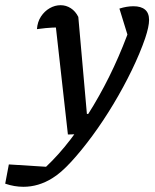

<svg xmlns="http://www.w3.org/2000/svg" viewBox="-114 -517 594 738"><path d="M-94 189 -80 115 63 124Q111 79 157 19Q203 -41 245.5 -112Q288 -183 324 -260.5Q360 -338 388 -418L390 -338L345 -484Q373 -493 399 -493Q428 -493 443.5 -480Q459 -467 459 -440Q459 -415 444 -370Q424 -312 392.5 -247Q361 -182 322 -117Q283 -52 241 5Q199 62 159.5 105Q120 148 87 168Q34 201 -24 201Q-59 201 -94 189ZM147 0 95 -464 120 -412Q80 -411 61.5 -409Q43 -407 28 -405Q30 -433 43.5 -453.5Q57 -474 77 -485.5Q97 -497 119 -497Q140 -497 158 -485.5Q176 -474 187 -452L220 -79H264L212 -2Z"/></svg>

Font: Piazzolla Thin SemiBold
Style: Italic
Weight: 600
Italic angle: -11.3°
Version: Version 2.005